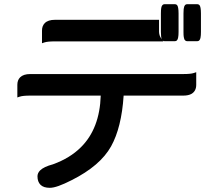

<svg xmlns="http://www.w3.org/2000/svg" viewBox="-20 -813 1040 913"><path d="M749.5 -625.5Q745.1 -635.3 745.1 -661.1V-749Q745.1 -765.6 746.8 -775.4Q748.5 -785.2 752.7 -789.1Q756.8 -793 761.7 -793H812.5Q817.4 -793 821.8 -789.1Q829.1 -781.2 829.1 -749V-661.1Q829.1 -644.5 827.1 -634.8Q824.7 -621.6 817.4 -618.2Q814.9 -617.2 812.5 -617.2H761.7Q757.3 -617.2 753.4 -620.1L756.8 -616.2H241.2Q205.6 -616.2 191.4 -611.3L179.7 -607.4V-667.5Q179.7 -689.9 192.9 -703.1Q208.5 -718.8 241.2 -718.8H736.3V-661.1Q737.3 -642.6 746.6 -630.4ZM852.5 -749Q852.5 -763.7 853.3 -768.8Q854 -773.9 854.5 -775.4Q856 -785.2 860.1 -789.1Q864.3 -793 869.1 -793H918.9Q923.8 -793 928.2 -789.1Q935.5 -781.2 935.5 -749V-661.1Q935.5 -644.5 933.6 -634.8Q931.2 -621.6 923.8 -618.2Q921.4 -617.2 918.9 -617.2H869.1Q864.3 -617.2 861.1 -620.4Q857.9 -623.5 856.4 -626.7Q855 -629.9 853.8 -637.2Q852.5 -644.5 852.5 -661.1ZM62.5 -349.6V-409.7Q62.5 -432.1 75.7 -445.3Q91.3 -460.9 124 -460.9H851.6Q887.2 -460.9 901.4 -465.8L913.1 -469.7V-409.7Q913.1 -379.9 890.6 -366.7Q876 -358.4 851.6 -358.4H567.9Q558.1 -207 508.3 -117.2Q456.5 -24.4 320.3 43.9Q284.7 62 259.3 71Q233.9 80.1 216.8 80.1Q187 80.1 172.6 65.7Q158.2 51.3 158.2 25.4Q158.2 10.3 170.4 -2.4Q188 -20 231.9 -31.7Q313 -61 365.2 -113.3Q454.1 -201.7 459 -358.4H124Q88.4 -358.4 74.2 -353.5Z"/></svg>

Font: YuPearl-SemiBold
Style: SemiBold
Weight: 600
Designer: Max Yao
Foundry: Max-Everyday
Version: Version 1.011; ttfautohint (v1.8.3)